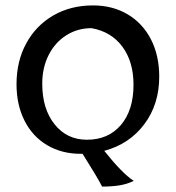

<svg xmlns="http://www.w3.org/2000/svg" viewBox="-20 -555 651 709"><path d="M365 2Q431 85 474 113Q449 125 421 129.5Q393 134 357 134Q341 102 285 13H278Q208 13 154 -19Q100 -51 70.5 -109.5Q41 -168 41 -244Q41 -329 77 -395Q113 -461 177 -498Q241 -535 323 -535Q396 -535 451.5 -502Q507 -469 537.5 -409.5Q568 -350 568 -272Q568 -170 513 -96.5Q458 -23 365 2ZM473 -242Q473 -327 432 -382.5Q391 -438 318 -451Q266 -451 224.5 -424.5Q183 -398 159.5 -351.5Q136 -305 136 -246Q136 -153 181.5 -96Q227 -39 301 -39Q380 -39 426.5 -93.5Q473 -148 473 -242Z"/></svg>

Font: Mirza
Style: Regular
Weight: 400
Designer: Arabic design by Kourosh Beigpour, Latin design by Eduardo Tunni, engineering by Lasse Fister
Version: Version 1.0010g